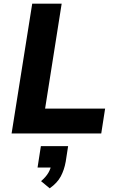

<svg xmlns="http://www.w3.org/2000/svg" viewBox="-20 -725 643 1043"><path d="M43 0 155 -705H315L225 -135H551L530 0ZM250 298 203 259Q229 237 242.5 214Q256 191 259 167L286 185H184L202 69H350L337 153Q329 198 310 233.5Q291 269 250 298Z"/></svg>

Font: Nunito Sans 9pt ExtraBold
Style: Italic
Weight: 800
Italic angle: -9°
Version: Version 3.101;gftools[0.9.27]